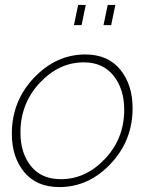

<svg xmlns="http://www.w3.org/2000/svg" viewBox="-20 -749 605 779"><path d="M280 -647 297 -729H328L311 -647ZM400 -647 417 -729H448L431 -647ZM28 -206Q28 -339 118 -433.5Q208 -528 326 -528Q418 -528 468 -466.5Q518 -405 518 -310Q518 -179 429 -84.5Q340 10 221 10Q128 10 78 -51Q28 -112 28 -206ZM484 -304Q484 -387 441 -441.5Q398 -496 320 -496Q219 -496 141 -412.5Q63 -329 63 -211Q63 -128 105.5 -75Q148 -22 227 -22Q328 -22 406 -104.5Q484 -187 484 -304Z"/></svg>

Font: Raleway-v4020 ExtraLight
Style: Italic
Weight: 275
Italic angle: -12°
Designer: Matt McInerney, Pablo Impallari, Rodrigo Fuenzalida
Foundry: Matt McInerney, Pablo Impallari, Rodrigo Fuenzalida
Version: Version 4.020;PS 004.020;hotconv 1.0.88;makeotf.lib2.5.64775